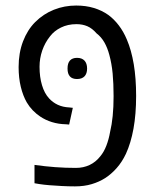

<svg xmlns="http://www.w3.org/2000/svg" viewBox="-20 -660 558 690"><path d="M249.5 9.8Q225.6 9.8 201.9 8.5Q178.2 7.3 157.5 5.6Q136.7 3.9 121.6 1.5L104 -1.5V-67.4Q142.1 -62 178.7 -59.3Q215.3 -56.6 252.9 -56.6Q279.8 -56.6 302 -67.1Q324.2 -77.6 340.3 -98.1Q353.5 -113.8 362.3 -136.7Q371.1 -159.7 375.5 -185.1Q381.8 -211.4 385 -243.4Q388.2 -275.4 388.2 -314.5Q388.2 -359.9 384.8 -396Q381.3 -432.1 373 -462.4Q366.2 -488.3 355 -507.8Q343.8 -527.3 327.1 -540Q311.5 -558.1 293.9 -565.7Q276.4 -573.2 254.9 -573.2Q223.6 -573.2 199 -561Q174.3 -548.8 159.7 -529.3Q141.6 -506.8 131.8 -478.5Q122.1 -450.2 122.1 -419.9Q122.1 -383.3 130.9 -354Q139.6 -324.7 156.2 -306.6Q169.4 -292 187.7 -283.4Q206.1 -274.9 229 -273.9L241.7 -272.5L228.5 -212.4L216.8 -213.4Q190.4 -213.9 166.7 -221.2Q143.1 -228.5 124.5 -241.2Q110.4 -250.5 97.9 -263.4Q85.4 -276.4 76.2 -292Q62.5 -315.9 54.7 -348.1Q46.9 -380.4 46.9 -418.9Q46.9 -469.7 62.7 -511.2Q78.6 -552.7 106.4 -580.6Q135.7 -609.9 173.6 -625Q211.4 -640.1 253.9 -640.1Q288.6 -640.1 317.4 -631.3Q346.2 -622.6 369.1 -606.4Q389.2 -591.8 406.5 -569.3Q423.8 -546.9 436 -517.6Q452.1 -480 460.7 -429.2Q469.2 -378.4 469.2 -315.4Q469.2 -249.5 459.7 -197.5Q450.2 -145.5 432.6 -107.4Q418.5 -77.6 399.2 -55.9Q379.9 -34.2 357.9 -20Q336.4 -6.3 309.6 1.7Q282.7 9.8 249.5 9.8ZM256.8 -376Q222.7 -376 222.7 -413.6Q222.7 -433.1 231.4 -442.6Q240.2 -452.1 256.8 -452.1Q274.4 -452.1 283.7 -442.1Q293 -432.1 293 -413.6Q293 -395.5 283.7 -385.7Q274.4 -376 256.8 -376Z"/></svg>

Font: Open Sans SemiCondensed
Style: Regular
Weight: 400
Width: 4
Designer: Monotype Design Team
Foundry: Monotype Imaging Inc.
Version: Version 3.000